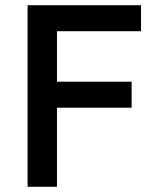

<svg xmlns="http://www.w3.org/2000/svg" viewBox="-20 -718 610 738"><path d="M86 0V-698H522V-598H199V-404H486V-304H199V0Z"/></svg>

Font: IBM Plex Sans Thai Medm
Style: Regular
Weight: 500
Designer: Mike Abbink, Paul van der Laan, Pieter van Rosmalen, Ben Mitchell, Mark Frömberg
Foundry: Bold Monday
Version: Version 1.2